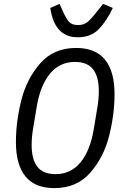

<svg xmlns="http://www.w3.org/2000/svg" viewBox="-20 -957 640 989"><path d="M62 -225Q62 -331 90 -441.5Q118 -552 187.5 -631Q257 -710 372 -710Q472 -710 521 -649.5Q570 -589 570 -473Q570 -367 542 -256.5Q514 -146 444.5 -67Q375 12 260 12Q160 12 111 -48.5Q62 -109 62 -225ZM463 -292 482 -406Q489 -448 489 -488Q489 -562 459.5 -600Q430 -638 366 -638Q287 -638 237 -577Q187 -516 169 -406L150 -292Q143 -250 143 -210Q143 -136 172.5 -98Q202 -60 266 -60Q345 -60 395 -121Q445 -182 463 -292ZM239 -916 287 -937 302 -903Q321 -860 336 -844Q351 -828 382 -828Q411 -828 429.5 -842.5Q448 -857 484 -903L511 -937L561 -916Q530 -850 489.5 -807.5Q449 -765 380 -765Q261 -765 239 -916Z"/></svg>

Font: iA Writer Mono V
Style: Regular
Weight: 400
Italic angle: -9.5°
Designer: Mike Abbink, Paul van der Laan, Pieter van Rosmalen
Foundry: Bold Monday
Version: Version 2.000